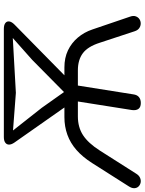

<svg xmlns="http://www.w3.org/2000/svg" viewBox="101 -848 752 998"><g transform="rotate(-90 477.0 -349.0)"><path d="M440.4 6.9Q419 6.9 410.1 -5.2Q401.2 -17.3 404 -39.1L448.5 -320.2H371Q314.7 -320.2 273.5 -293.5Q232.2 -266.7 193.8 -206.7L72.8 -16.4Q64 -2.3 51.6 3Q39.3 8.4 27.1 6Q15 3.6 6.7 -4.9Q-1.5 -13.4 -2.2 -26.5Q-3 -39.6 7.7 -56.1L128.7 -246.5Q160.2 -295.9 196.4 -327.6Q232.7 -359.3 275.4 -374.7Q318.2 -390.2 367 -390.2H440.7L431.7 -369.7L234.7 -650.5Q224.4 -665.7 224.4 -678Q224.4 -690.2 234.5 -697.6Q244.6 -705 263.7 -705H825.6Q846.1 -705 856.2 -697.2Q866.2 -689.3 864.5 -676.8Q862.8 -664.3 848.6 -650L563.7 -369.7L555.8 -390.2H625.6Q675.4 -390.2 714.1 -371.8Q752.9 -353.3 780.7 -320.4Q808.5 -287.5 822.9 -244.6L889.7 -48.3Q895.5 -31.8 891.1 -19.5Q886.8 -7.1 876.6 -0.3Q866.4 6.5 853.8 6.4Q841.1 6.4 830 -1.1Q818.9 -8.6 813.5 -25.2L753.7 -206.7Q734.1 -268.3 699.6 -294.2Q665.1 -320.2 610.3 -320.2H531.3L485.5 -31.9Q483 -12.5 471.4 -2.8Q459.8 6.9 440.4 6.9ZM497.5 -392.3 664.9 -557.7 778.4 -658.5 493.4 -642.5 297.8 -657.4 415.6 -507.9Z"/></g></svg>

Font: Nunito ExtraLight
Style: Italic
Weight: 200
Italic angle: -9°
Designer: Vernon Adams
Foundry: Vernon Adams
Version: Version 3.602